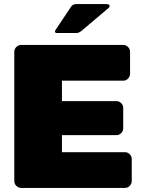

<svg xmlns="http://www.w3.org/2000/svg" viewBox="-20 -920 698 940"><path d="M258.3 -758.3Q249.2 -758.3 249.2 -765.8Q249.2 -770 252.5 -774.2L328.3 -887.5Q335.8 -900 354.2 -900H500Q516.7 -900 516.7 -890.8Q516.7 -885.8 512.5 -881.7L378.3 -768.3Q365.8 -758.3 354.2 -758.3ZM50 -33.3V-666.7Q50 -680 60 -690Q70 -700 83.3 -700H583.3Q596.7 -700 606.7 -690Q616.7 -680 616.7 -666.7V-558.3Q616.7 -545 606.7 -535Q596.7 -525 583.3 -525H283.3V-425H550Q563.3 -425 573.3 -415Q583.3 -405 583.3 -391.7V-291.7Q583.3 -278.3 573.3 -268.3Q563.3 -258.3 550 -258.3H283.3V-175H591.7Q605 -175 615 -165Q625 -155 625 -141.7V-33.3Q625 -20 615 -10Q605 0 591.7 0H83.3Q70 0 60 -10Q50 -20 50 -33.3Z"/></svg>

Font: BoonTook Mon
Style: Regular
Weight: 400
Designer: Sungsit Sawaiwan
Foundry: FontUni
Version: Version 3.0